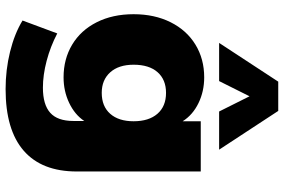

<svg xmlns="http://www.w3.org/2000/svg" viewBox="-180 -622 990 669"><g transform="rotate(90 314.5 -287.0)"><path d="M577 -492V-60Q577 62 504.5 125Q432 188 290 188Q223 188 160 172.5Q97 157 51 129L96 8Q142 32 191.5 45Q241 58 285 58Q344 58 372.5 32.5Q401 7 401 -48V-86Q379 -53 338 -33.5Q297 -14 249 -14Q185 -14 135 -44Q85 -74 57 -129.5Q29 -185 29 -258Q29 -331 57 -387Q85 -443 135 -473.5Q185 -504 249 -504Q298 -504 339 -484Q380 -464 402 -429V-492ZM402 -258Q402 -311 376 -341Q350 -371 303 -371Q257 -371 231 -341.5Q205 -312 205 -258Q205 -206 231.5 -176.5Q258 -147 303 -147Q350 -147 376 -176.5Q402 -206 402 -258ZM262 -556H129L264 -762H366L501 -556H368L315 -662Z"/></g></svg>

Font: wassup Sans
Style: Black
Weight: 900
Version: Version 2.001